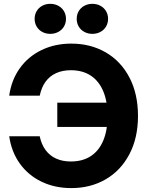

<svg xmlns="http://www.w3.org/2000/svg" viewBox="-20 -966 767 998"><path d="M27.9 -257.8H186.4Q195.4 -214.9 217.2 -185.7Q239 -156.4 272.1 -141.5Q305.2 -126.6 348.2 -126.6Q409.3 -126.6 452 -154.5Q494.6 -182.4 516.8 -235.6Q539.1 -288.8 539.1 -363.3Q539.1 -438 516.8 -491.3Q494.6 -544.6 452 -572.8Q409.3 -601 348.2 -601Q305 -601 271.7 -585.9Q238.5 -570.9 216.9 -541.4Q195.4 -511.9 186.6 -468.8H27.9Q39.1 -549.9 82.8 -611.1Q126.6 -672.3 195.9 -705.8Q265.2 -739.3 350.6 -739.3Q450.8 -739.3 529.5 -693.8Q608.3 -648.2 652.8 -563.1Q697.3 -477.9 697.3 -363.3Q697.3 -249.6 652.7 -164.6Q608.1 -79.6 529.3 -33.9Q450.6 11.7 350.6 11.7Q265.2 11.7 196 -21.5Q126.9 -54.8 83.1 -115.7Q39.4 -176.7 27.9 -257.8ZM277.8 -432.3H564.9V-306.2H277.8ZM378.7 -868.1Q378.7 -890.2 389.2 -908.1Q399.7 -926 418.5 -936Q437.2 -946.1 460.3 -946.1Q483.3 -946.1 501.9 -936Q520.5 -926 531.2 -908.1Q541.8 -890.2 541.8 -868.1Q541.8 -845.9 531.2 -828Q520.5 -810.2 501.9 -800.1Q483.3 -790 460.3 -790Q437.2 -790 418.5 -800.1Q399.7 -810.2 389.2 -828Q378.7 -845.9 378.7 -868.1ZM160 -868.1Q160 -890.2 170.5 -908.1Q181 -926 199.6 -936Q218.2 -946.1 241.2 -946.1Q264.3 -946.1 283 -936Q301.8 -926 312.4 -908.1Q323 -890.2 323 -868.1Q323 -845.9 312.4 -828Q301.8 -810.2 283 -800.1Q264.3 -790 241.2 -790Q218.2 -790 199.6 -800.1Q181 -810.2 170.5 -828Q160 -845.9 160 -868.1Z"/></svg>

Font: Intratopia Thin
Style: Regular
Weight: 100
Designer: Rasmus Andersson
Foundry: rsms
Version: Version 3.000;Glyphs 3.2.3 (3260)